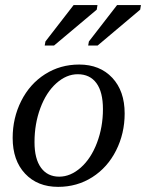

<svg xmlns="http://www.w3.org/2000/svg" viewBox="-20 -725 574 755"><path d="M115.7 -166Q115.7 -100.1 141.4 -65.2Q167 -30.3 212.9 -30.3Q257.3 -30.3 297.6 -65.9Q337.9 -101.6 361.3 -163.3Q384.8 -225.1 384.8 -295.9Q384.8 -363.3 359.1 -398.2Q333.5 -433.1 285.6 -433.1Q241.2 -433.1 201.4 -397.5Q161.6 -361.8 138.7 -300Q115.7 -238.3 115.7 -166ZM208.5 9.8Q127.4 9.8 78.6 -42.2Q29.8 -94.2 29.8 -182.6Q29.8 -261.2 63.5 -328.1Q97.2 -395 157 -433.1Q216.8 -471.2 291.5 -471.2Q372.6 -471.2 421.4 -419.2Q470.2 -367.2 470.2 -278.8Q470.2 -200.2 436.5 -133.3Q402.8 -66.4 343 -28.3Q283.2 9.8 208.5 9.8ZM155.8 -545.9 158.7 -562 269.5 -705.1H363.3L360.4 -687L192.4 -545.9ZM326.7 -545.9 329.6 -562 440.4 -705.1H534.2L531.2 -687L363.8 -545.9Z"/></svg>

Font: Liberation Serif
Style: Italic
Weight: 400
Italic angle: -16.333°
Designer: Steve Matteson
Foundry: Ascender Corporation
Version: Version 2.1.5